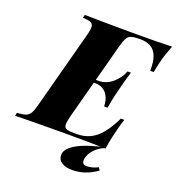

<svg xmlns="http://www.w3.org/2000/svg" viewBox="-205 -833 1052 1146"><g transform="rotate(20 321.5 -260.0)"><path d="M242 -346 246 -366H460L456 -346ZM349 -366Q373 -366 395.5 -375Q418 -384 436.5 -400Q455 -416 469.5 -436Q484 -456 492 -478H514Q501 -439 494.5 -413.5Q488 -388 480 -356Q475 -336 471 -320.5Q467 -305 463.5 -286Q460 -267 454 -234H432Q432 -251 427.5 -270.5Q423 -290 412 -307Q401 -324 382 -335Q363 -346 335 -346ZM618 -528Q619 -587 605 -621.5Q591 -656 564 -670.5Q537 -685 497 -685H494Q461 -685 442.5 -679.5Q424 -674 414 -656.5Q404 -639 394 -602L262 -106Q253 -70 254 -52Q255 -34 270.5 -28.5Q286 -23 319 -23H332Q380 -23 417 -40Q454 -57 486.5 -95.5Q519 -134 551 -200H573Q568 -187 562.5 -168Q557 -149 552 -128Q547 -109 539 -73.5Q531 -38 526 0Q475 -2 412.5 -2.5Q350 -3 300 -3Q273 -3 232 -3Q191 -3 142.5 -2.5Q94 -2 45 -1.5Q-4 -1 -48 0L-44 -20Q-10 -22 9 -28Q28 -34 39 -52Q50 -70 59 -106L191 -602Q201 -639 199 -656.5Q197 -674 181.5 -680.5Q166 -687 132 -688L137 -708Q180 -707 229 -706.5Q278 -706 326.5 -705.5Q375 -705 416 -705Q457 -705 484 -705Q530 -705 587 -705.5Q644 -706 691 -708Q678 -673 669.5 -648.5Q661 -624 653 -590Q649 -572 645.5 -556Q642 -540 640 -528ZM524 -3Q491 10 469.5 30Q448 50 437.5 71Q427 92 427 111Q427 137 456 137Q470 137 488.5 132.5Q507 128 527 118L538 135Q498 163 460 175.5Q422 188 381 188Q340 188 315 172Q290 156 290 127Q290 96 320.5 71Q351 46 400.5 27.5Q450 9 506 -3Z"/></g></svg>

Font: Playfair Display Black
Style: Italic
Weight: 900
Italic angle: -14°
Designer: Claus Eggers Sørensen
Foundry: Claus Eggers Sørensen
Version: Version 1.203